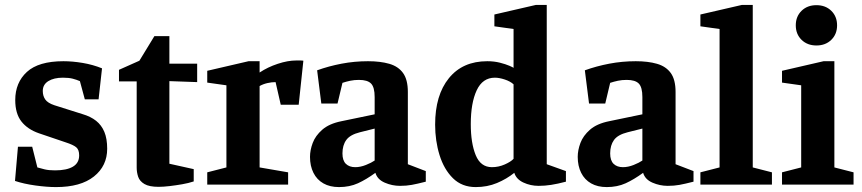

<svg xmlns="http://www.w3.org/2000/svg" viewBox="-20 -751 3505 781"><path d="M208 10Q171 10 124 3.5Q77 -3 41 -15L53 -154H111L132 -70Q145 -66 162 -62Q179 -58 204 -58Q251 -58 276.5 -73Q302 -88 302 -119Q302 -142 290 -152Q278 -162 247 -172L138 -209Q92 -225 67 -257Q42 -289 42 -344Q42 -415 89.5 -458.5Q137 -502 238 -502Q275 -502 316.5 -495Q358 -488 395 -473L381 -347H325L305 -421Q291 -427 275.5 -431Q260 -435 236 -435Q199 -435 176.5 -421Q154 -407 154 -381Q154 -361 164 -346.5Q174 -332 201 -323L315 -287Q349 -277 371 -259.5Q393 -242 404.5 -214.5Q416 -187 416 -146Q416 -76 362 -33Q308 10 208 10Z M625 9Q587 9 567.5 -2.5Q548 -14 542 -32Q536 -50 536 -69V-420H464V-467L547 -504L608 -604H669V-492H782V-417L669 -421V-85L768 -63V-13Q747 -6 721 -1.5Q695 3 669.5 6Q644 9 625 9Z M823 0V-50L901 -70V-404L823 -415V-463L991 -502H1036V-456Q1069 -478 1110 -491.5Q1151 -505 1185 -505Q1191 -505 1200.5 -505Q1210 -505 1214 -504L1195 -325H1122L1101 -417Q1085 -417 1067.5 -413Q1050 -409 1036 -401V-70L1152 -50V0Z M1359 10Q1322 10 1295.5 -5Q1269 -20 1255 -48Q1241 -76 1241 -113Q1241 -140 1252 -169.5Q1263 -199 1291 -223.5Q1319 -248 1369 -258L1504 -286V-356Q1504 -396 1489.5 -411Q1475 -426 1440 -426Q1421 -426 1404.5 -422.5Q1388 -419 1373 -414L1353 -330H1287L1270 -465Q1317 -482 1369.5 -492Q1422 -502 1477 -502Q1527 -502 1563.5 -491.5Q1600 -481 1619.5 -454Q1639 -427 1639 -377V-83L1712 -55V-12Q1677 -3 1655 1Q1633 5 1607 5Q1575 5 1545 -8Q1515 -21 1507 -48Q1470 -21 1436 -5.5Q1402 10 1359 10ZM1425 -71Q1446 -71 1468.5 -80Q1491 -89 1504 -98V-228L1444 -213Q1404 -203 1388.5 -181.5Q1373 -160 1373 -127Q1373 -98 1387 -84.5Q1401 -71 1425 -71Z M1915 10Q1859 10 1822.5 -26Q1786 -62 1768 -120Q1750 -178 1750 -244Q1750 -364 1806 -433Q1862 -502 1962 -502Q1990 -502 2013.5 -496Q2037 -490 2052 -483.5Q2067 -477 2069 -475V-633L1991 -644V-692L2160 -731H2204V-83L2282 -55V-12Q2248 -3 2222 1Q2196 5 2171 5Q2138 5 2109 -8.5Q2080 -22 2072 -48Q2041 -23 2001.5 -6.5Q1962 10 1915 10ZM1981 -71Q2008 -71 2033 -82Q2058 -93 2069 -105V-408Q2056 -420 2033.5 -427.5Q2011 -435 1993 -435Q1943 -435 1919 -383.5Q1895 -332 1895 -246Q1895 -169 1915 -120Q1935 -71 1981 -71Z M2448 10Q2411 10 2384.5 -5Q2358 -20 2344 -48Q2330 -76 2330 -113Q2330 -140 2341 -169.5Q2352 -199 2380 -223.5Q2408 -248 2458 -258L2593 -286V-356Q2593 -396 2578.5 -411Q2564 -426 2529 -426Q2510 -426 2493.5 -422.5Q2477 -419 2462 -414L2442 -330H2376L2359 -465Q2406 -482 2458.5 -492Q2511 -502 2566 -502Q2616 -502 2652.5 -491.5Q2689 -481 2708.5 -454Q2728 -427 2728 -377V-83L2801 -55V-12Q2766 -3 2744 1Q2722 5 2696 5Q2664 5 2634 -8Q2604 -21 2596 -48Q2559 -21 2525 -5.5Q2491 10 2448 10ZM2514 -71Q2535 -71 2557.5 -80Q2580 -89 2593 -98V-228L2533 -213Q2493 -203 2477.5 -181.5Q2462 -160 2462 -127Q2462 -98 2476 -84.5Q2490 -71 2514 -71Z M2829 0V-50L2907 -70V-633L2829 -644V-692L2998 -731H3042V-70L3120 -50V0Z M3161 0V-50L3239 -70V-404L3161 -415V-463L3330 -502H3374V-70L3452 -50V0ZM3301 -566Q3264 -566 3240.5 -589Q3217 -612 3217 -648Q3217 -684 3240.5 -707Q3264 -730 3301 -730Q3338 -730 3361.5 -707Q3385 -684 3385 -648Q3385 -612 3361.5 -589Q3338 -566 3301 -566Z"/></svg>

Font: Manuale
Style: Bold
Weight: 700
Version: Version 1.002